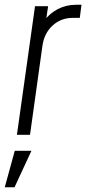

<svg xmlns="http://www.w3.org/2000/svg" viewBox="-34 -566 362 806"><path d="M37 0 113 -540H168L157 -466L150 -477Q174 -510 209 -528Q244 -546 285 -546H308L301 -491H272Q222 -491 186.8 -458.8Q151.5 -426.5 144 -373L92 0ZM-14 220 28 67H98L27 220Z"/></svg>

Font: Mohave Light Light
Style: Italic
Weight: 300
Italic angle: -8°
Version: Version 2.003